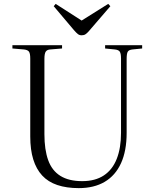

<svg xmlns="http://www.w3.org/2000/svg" viewBox="-20 -956 799 990"><path d="M386 14Q323 14 275.5 -2Q228 -18 197.5 -51Q167 -84 151.5 -134Q136 -184 136 -252V-654Q136 -680 129.5 -689.5Q123 -699 103 -701L44 -706V-723H300V-706L239 -701Q223 -700 216 -690Q209 -680 209 -652V-264Q209 -184 228.5 -130Q248 -76 291.5 -49Q335 -22 404 -22Q471 -22 515.5 -51.5Q560 -81 582 -137Q604 -193 604 -271V-654Q604 -679 598 -689Q592 -699 572 -701L522 -706V-723H713V-706L663 -701Q644 -699 638.5 -689Q633 -679 633 -651V-271Q633 -178 604 -114.5Q575 -51 520 -18.5Q465 14 386 14ZM401 -774Q390 -774 382 -780Q374 -786 361 -801L257 -924L267 -936L401 -850L538 -936L549 -924L437 -794Q429 -785 421 -779.5Q413 -774 401 -774Z"/></svg>

Font: Literata 60pt Light
Style: Regular
Weight: 300
Designer: Latin by Veronika Burian and Jose Scaglione. Greek by Irene Vlachou. Cyrillic by Vera Evstafieva.
Foundry: TypeTogether
Version: Version 3.103;gftools[0.9.29]